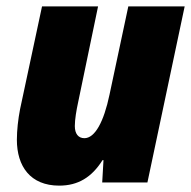

<svg xmlns="http://www.w3.org/2000/svg" viewBox="-20 -573 600 603"><path d="M166 10C225 10 268 -16 302 -70H305L301 0H443L560 -553H383L324 -276C306 -190 278 -139 245 -139C226 -139 215 -153 215 -177C215 -198 220 -227 225 -250L288 -553H112L43 -230C37 -199 33 -164 33 -134C33 -51 75 10 166 10Z"/></svg>

Font: Noto Sans UI SemiCondensed Black
Style: Italic
Weight: 900
Width: 4
Italic angle: -372°
Designer: Monotype Design Team
Foundry: Monotype Imaging Inc.
Version: Version 1.901